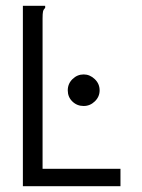

<svg xmlns="http://www.w3.org/2000/svg" viewBox="-20 -643 490 663"><path d="M59 -623H136V-616Q130 -610 128.5 -603Q127 -596 127 -579V-60H396V0H59ZM269 -277Q246 -277 230 -292.5Q214 -308 214 -331Q214 -354 230.5 -370Q247 -386 269 -386Q290 -386 307 -370Q324 -354 324 -331Q324 -309 307.5 -293Q291 -277 269 -277Z"/></svg>

Font: Inconsolata SemiCondensed
Style: Regular
Weight: 400
Width: 4
Monospace: yes
Designer: Raph Levien, Cyreal, Brenton Simpson
Foundry: Raph Levien, Cyreal, Google
Version: Version 3.000; ttfautohint (v1.8.2.53-6de2)